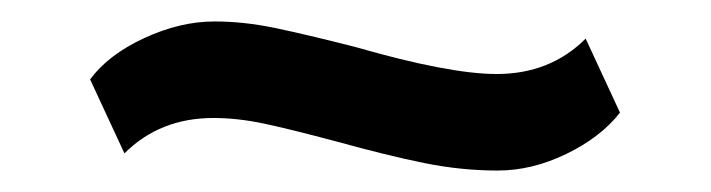

<svg xmlns="http://www.w3.org/2000/svg" viewBox="-20 -353 663 179"><path d="M294 -221Q249 -233 225 -238Q201 -243 179 -243Q129 -243 96 -210L64 -279Q81 -302 114.5 -317.5Q148 -333 180 -333Q207 -333 236 -327Q265 -321 312 -309Q399 -284 443 -284Q493 -284 526 -317L558 -248Q540 -225 508 -209.5Q476 -194 444 -194Q410 -194 375.5 -201Q341 -208 294 -221Z"/></svg>

Font: Taviraj Black
Style: Regular
Weight: 900
Designer: Katatrad Team
Foundry: CadsonDemak
Version: Version 1.001